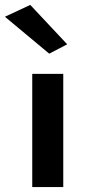

<svg xmlns="http://www.w3.org/2000/svg" viewBox="-59 -760 350 780"><path d="M-39 -692 64 -740 214 -580 141 -542ZM72 -460H198V0H72Z"/></svg>

Font: Jost* Semi
Style: Regular
Weight: 600
Version: Version 3.7